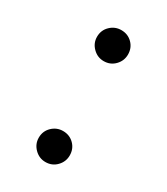

<svg xmlns="http://www.w3.org/2000/svg" viewBox="-125 -507 504 580"><g transform="rotate(30 126.5 -217.0)"><path d="M127 -339Q105 -339 89 -355Q73 -371 73 -393Q73 -416 89 -431.5Q105 -447 127 -447Q150 -447 165.5 -431.5Q181 -416 181 -393Q181 -371 165.5 -355Q150 -339 127 -339ZM127 13Q105 13 89 -3Q73 -19 73 -41Q73 -64 89 -79.5Q105 -95 127 -95Q150 -95 165.5 -79.5Q181 -64 181 -41Q181 -19 165.5 -3Q150 13 127 13Z"/></g></svg>

Font: Arima
Style: Regular
Weight: 400
Designer: Joana Correia and Natanael Gama
Foundry: NDISCOVER
Version: Version 1.101;gftools[0.9.23]